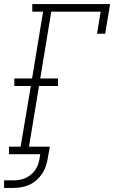

<svg xmlns="http://www.w3.org/2000/svg" viewBox="-40 -755 560 940"><path d="M-20 165V128H26Q41 128 56 125.5Q71 123 85 116.5Q99 110 111.5 100Q124 90 133 76.5Q142 63 147 48.5Q152 34 154 19L157 0H4V-37H61L111 -334H30V-371H117L171 -698H118V-735H499L475 -590H435L453 -698H211L157 -371H244V-334H151L102 -37H204L194 19Q191 39 184.5 58.5Q178 78 166.5 95Q155 112 139 126.5Q123 141 104 149.5Q85 158 65 161.5Q45 165 26 165Z"/></svg>

Font: Iosevka Slab XLtObl
Style: Regular
Weight: 200
Italic angle: -9°
Monospace: yes
Designer: Belleve Invis
Foundry: Belleve Invis
Version: Version 11.1.1; ttfautohint (v1.8.3)